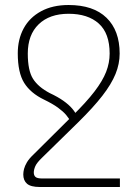

<svg xmlns="http://www.w3.org/2000/svg" viewBox="-20 -514 535 767"><path d="M149 199H459V233H139Q103 233 88 220Q73 207 73 183Q73 173 76 161Q79 149 87.5 134.5Q96 120 114 103L268 -50Q325 -106 357.5 -148.5Q390 -191 404 -227Q418 -263 418 -300Q418 -381 374.5 -420Q331 -459 254 -459Q178 -459 134.5 -417Q91 -375 91 -300Q91 -232 112 -199Q133 -166 179 -142Q211 -127 233 -111.5Q255 -96 269 -79.5Q283 -63 290 -45L263 -26Q256 -41 244 -55Q232 -69 211.5 -84Q191 -99 156 -116Q102 -142 76.5 -183Q51 -224 51 -301Q51 -357 74.5 -400.5Q98 -444 144 -469Q190 -494 254 -494Q353 -494 405.5 -443Q458 -392 458 -300Q458 -259 441.5 -218.5Q425 -178 389 -131.5Q353 -85 293 -26L149 115Q127 136 121 150Q115 164 115 175Q115 187 122 193Q129 199 149 199Z"/></svg>

Font: Noto Sans Armenian ExtraLight
Style: Regular
Weight: 250
Designer: Monotype Design Team
Foundry: Monotype Imaging Inc.
Version: Version 2.007